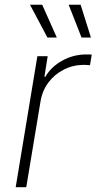

<svg xmlns="http://www.w3.org/2000/svg" viewBox="-20 -780 402 800"><path d="M45.4 0 135.7 -545.9H178.7L165 -460H168.9Q193.4 -502 239.7 -527.6Q286.1 -553.2 339.8 -553.2Q346.2 -553.2 351.6 -553Q356.9 -552.7 362.3 -552.7L355 -508.3Q351.6 -508.3 345 -509Q338.4 -509.8 330.1 -509.8Q285.2 -509.8 246.3 -490.2Q207.5 -470.7 181.9 -436.5Q156.2 -402.3 148.9 -357.9L89.4 0ZM319.8 -623.5 266.1 -760.3H315.9L358.9 -623.5ZM177.7 -623.5 105 -760.3H155.8L216.8 -623.5Z"/></svg>

Font: Inter ExtraLight
Style: Italic
Weight: 250
Italic angle: -9.3988°
Designer: Rasmus Andersson
Foundry: rsms
Version: Version 4.001;git-66647c0bb